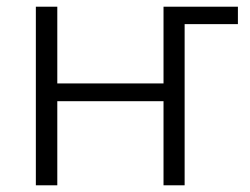

<svg xmlns="http://www.w3.org/2000/svg" viewBox="-20 -553 747 573"><path d="M87 -533H151V-304H468V-533H690V-481H531V0H468V-251H151V0H87Z"/></svg>

Font: OpenSansMMV
Style: Light
Weight: 300
Foundry: Ascender Corporation
Version: Version 4.001